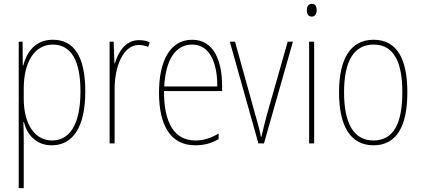

<svg xmlns="http://www.w3.org/2000/svg" viewBox="-20 -743 2182 995"><path d="M254 -537C161 -537 119 -472 100 -403H98L97 -527H77V232H103V-21C103 -56 102 -88 101 -110H104C119 -51 162 10 248 10C355 10 422 -80 422 -270C422 -449 364 -537 254 -537ZM253 -512C350 -512 397 -427 397 -270C397 -86 334 -15 249 -15C163 -15 103 -96 103 -232V-284C103 -418 157 -512 253 -512Z M700 -535C628 -535 592 -470 575 -414H573L569 -527H548V0H574V-283C574 -394 616 -510 700 -510C719 -510 735 -505 748 -500L756 -524C739 -532 719 -535 700 -535Z M976 -537C859 -537 804 -423 804 -263C804 -97 861 10 992 10C1040 10 1078 -2 1113 -22V-51C1070 -26 1035 -15 992 -15C884 -15 829 -106 830 -271H1131V-298C1131 -424 1090 -537 976 -537ZM976 -512C1067 -512 1107 -417 1106 -295H831C839 -440 893 -512 976 -512Z M1319 0H1348L1498 -527H1471L1363 -148C1352 -108 1344 -74 1335 -35H1332C1324 -75 1315 -109 1303 -148L1198 -527H1171Z M1596 -723C1576 -723 1570 -706 1570 -690C1570 -672 1577 -657 1595 -657C1613 -657 1621 -671 1621 -691C1621 -707 1616 -723 1596 -723ZM1608 -527H1582V0H1608Z M2091 -264C2091 -428 2043 -537 1916 -537C1798 -537 1737 -440 1737 -265C1737 -88 1797 10 1916 10C2034 10 2091 -87 2091 -264ZM1763 -265C1763 -423 1812 -512 1916 -512C2026 -512 2065 -413 2065 -265C2065 -102 2019 -15 1915 -15C1811 -15 1763 -107 1763 -265Z"/></svg>

Font: Noto Sans Sinhala UI Condensed Thin
Style: Regular
Weight: 100
Width: 3
Designer: Jelle Bosma - Monotype Design Team
Foundry: Monotype Imaging Inc.
Version: Version 2.006